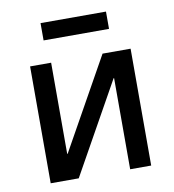

<svg xmlns="http://www.w3.org/2000/svg" viewBox="-77 -740 734 809"><g transform="rotate(-10 290.0 -336.0)"><path d="M75 -500H165V-110H167L385 -500H505V0H415V-390H413L195 0H75ZM150 -672H430V-598H150Z"/></g></svg>

Font: PT Root UI Medium
Style: Regular
Weight: 500
Designer: Vitaly Kuzmin
Foundry: ParaType Ltd.
Version: Version 2.001G